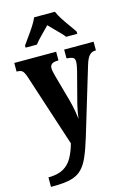

<svg xmlns="http://www.w3.org/2000/svg" viewBox="-147 -836 774 1134"><g transform="rotate(-15 240.5 -269.5)"><path d="M18 169Q76 169 110.5 149Q145 129 165 93Q185 57 198 9L53 -436Q43 -466 32.5 -474.5Q22 -483 3 -483H-2V-536H254V-483H251Q224 -483 213 -474Q202 -465 202 -450Q202 -439 205 -425.5Q208 -412 212 -397L256 -239Q266 -202 271.5 -170.5Q277 -139 279 -118Q285 -166 295 -206L344 -394Q347 -405 350 -421.5Q353 -438 353 -449Q353 -468 342 -474Q331 -480 307 -482L303 -483V-536H483V-483H480Q458 -483 443 -467.5Q428 -452 416 -412L293 -4Q272 65 252.5 110Q233 155 207 180.5Q181 206 140.5 216.5Q100 227 35 227H18ZM86 -619Q99 -638 118 -664Q137 -690 154.5 -717Q172 -744 181 -766H308Q317 -744 334.5 -717Q352 -690 371 -664Q390 -638 402 -619V-606H334Q327 -616 310 -633.5Q293 -651 274.5 -669.5Q256 -688 244 -701Q224 -680 197 -653Q170 -626 155 -606H86Z"/></g></svg>

Font: Noto Serif Khmer ExtraCondensed ExtraBold
Style: Regular
Weight: 800
Width: 2
Designer: Danh Hong and the Monotype Design Team
Foundry: Monotype Imaging Inc.
Version: Version 2.004; ttfautohint (v1.8.4.7-5d5b)